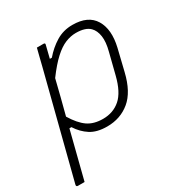

<svg xmlns="http://www.w3.org/2000/svg" viewBox="-175 -665 946 994"><g transform="rotate(-30 298.0 -168.0)"><path d="M179 -526H218Q230 -526 226 -515Q217 -480 208 -442H220Q255 -483 298.5 -509.5Q342 -536 396 -536Q490 -536 526.5 -475.5Q563 -415 540 -317L509 -189Q484 -84 427 -37Q370 10 291 10Q230 10 192 -14.5Q154 -39 128 -80H116Q98 -10 80.5 60Q63 130 45 200H6Q-6 200 -3 188Q36 35 75.5 -119Q115 -273 154 -426Q160 -449 166 -474.5Q172 -500 179 -526ZM391 -491Q360 -491 328 -478Q296 -465 260.5 -432.5Q225 -400 182 -342Q170 -292 157 -241.5Q144 -191 131 -141Q165 -85 201 -60Q237 -35 292 -35Q353 -35 395.5 -72Q438 -109 460 -197L491 -320Q505 -373 499.5 -409Q494 -445 474 -465Q448 -491 391 -491Z"/></g></svg>

Font: Recursive Sn Lnr St Lt
Style: Italic
Weight: 300
Italic angle: -15°
Version: Version 1.079;hotconv 1.0.112;makeotfexe 2.5.65598; ttfautoh